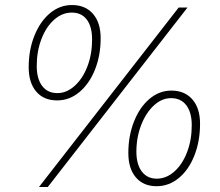

<svg xmlns="http://www.w3.org/2000/svg" viewBox="-20 -730 874 763"><path d="M94 -463Q94 -531 116.5 -587.5Q139 -644 178 -677Q217 -710 266 -710Q319 -710 349.5 -675Q380 -640 380 -578Q380 -510 357.5 -453.5Q335 -397 295.5 -364Q256 -331 207 -331Q154 -331 124 -366Q94 -401 94 -463ZM690 -700H725L170 13H135ZM346 -573Q346 -624 325 -652Q304 -680 265 -680Q227 -680 195 -651.5Q163 -623 144.5 -574.5Q126 -526 126 -468Q126 -417 147.5 -388.5Q169 -360 208 -360Q245 -360 277 -389Q309 -418 327.5 -466.5Q346 -515 346 -573ZM490 -122Q490 -190 512.5 -247Q535 -304 574 -337Q613 -370 661 -370Q714 -370 744.5 -335Q775 -300 775 -238Q775 -169 752.5 -112Q730 -55 690.5 -22.5Q651 10 602 10Q550 10 520 -25Q490 -60 490 -122ZM742 -232Q742 -283 720.5 -311.5Q699 -340 660 -340Q623 -340 591.5 -311Q560 -282 541 -233Q522 -184 522 -127Q522 -77 543.5 -48.5Q565 -20 603 -20Q641 -20 673 -48.5Q705 -77 723.5 -125.5Q742 -174 742 -232Z"/></svg>

Font: Sarabun Thin
Style: Italic
Weight: 250
Italic angle: -10°
Designer: Suppakit Chalermlarp | Katatrad Co.,Ltd.
Foundry: Cadson Demak Co.,Ltd.
Version: Version 1.000; ttfautohint (v1.6)